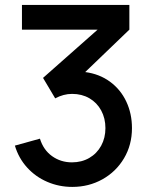

<svg xmlns="http://www.w3.org/2000/svg" viewBox="-20 -740 612 774"><path d="M323.5 -449.5Q380.5 -442 423.2 -410.8Q466 -379.5 489 -330.8Q512 -282 512 -223.5Q512 -156 480 -102Q448 -48 393 -17.2Q338 13.5 271.5 13.5Q218 13.5 170.8 -6.8Q123.5 -27 89.2 -64.8Q55 -102.5 40 -153L141 -181Q155 -135.5 190 -110.5Q225 -85.5 270 -85.5Q309 -85.5 339.8 -103.2Q370.5 -121 387.8 -152.5Q405 -184 405 -223.5Q405 -263 388 -294.5Q371 -326 340.5 -343.8Q310 -361.5 270.5 -361.5Q236 -361.5 202.5 -343.5L153.5 -426L373.5 -620.5H68.5V-720H501.5V-620.5Z"/></svg>

Font: Hauora SemiBold
Style: Regular
Weight: 600
Designer: Wayne Shih
Foundry: WCYS
Version: Version 1.001